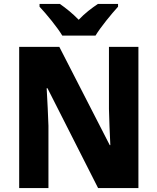

<svg xmlns="http://www.w3.org/2000/svg" viewBox="-20 -951 796 971"><path d="M295 -771H463C489 -814 544 -881 577 -917V-931H475C444 -910 410 -885 378 -851C346 -884 313 -910 283 -931H180V-917C214 -881 270 -813 295 -771ZM680 0V-714H531V-400C532 -345 535 -283 538 -217H535L280 -714H77V0H225V-315C223 -371 220 -437 216 -505H220L476 0Z"/></svg>

Font: Noto Sans Sinhala UI SemiCondensed ExtraBold
Style: Regular
Weight: 800
Width: 4
Designer: Jelle Bosma - Monotype Design Team
Foundry: Monotype Imaging Inc.
Version: Version 2.006